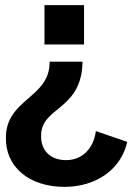

<svg xmlns="http://www.w3.org/2000/svg" viewBox="-20 -565 520 747"><path d="M300 -303 301 -325H173V-322C173 -184 4 -180 3 -31C0 83 92 162 231 162C353 162 451 95 475 -13L353 -55C344 14 299 58 237 58C176 58 138 20 140 -38C140 -146 286 -136 300 -303ZM307 -545H153V-392H307Z"/></svg>

Font: Ronzino
Style: Bold
Weight: 700
Designer: Nunzio Mazzaferro
Foundry: Collletttivo
Version: Version 1.000;Glyphs 3.3 (3337)